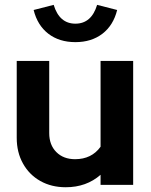

<svg xmlns="http://www.w3.org/2000/svg" viewBox="-20 -777 633 807"><path d="M256.4 10Q195.9 10 149.4 -16.3Q102.8 -42.6 76.6 -89.7Q50.3 -136.7 50.3 -197.6V-521H186.9V-217.6Q186.9 -167.8 216.7 -137.9Q246.5 -107.9 295.5 -107.9Q365 -107.9 402.7 -160.2V-521H539.7V0H402.7V-42.3Q343 10 256.4 10ZM296.9 -599.9Q229 -599.9 183.2 -635.2Q137.3 -670.6 121.4 -735L205.6 -756.6Q229.5 -677.5 296.9 -677.5Q364.4 -677.5 388.2 -756.6L472.4 -735Q456.5 -670.6 410.5 -635.2Q364.5 -599.9 296.9 -599.9Z"/></svg>

Font: Red Hat Display VF
Style: Regular
Weight: 300
Designer: Pentagram, MCKL
Foundry: Pentagram, MCKL
Version: Version 1.023